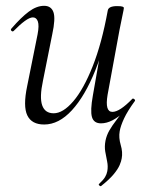

<svg xmlns="http://www.w3.org/2000/svg" viewBox="-20 -415 504 660"><path d="M131.8 13Q89 13 73.9 -18.3Q58.8 -49.6 73.4 -119L109.2 -297Q115 -327.6 110.1 -341.4Q105.2 -355.2 93 -355.2Q82.2 -355.2 65.2 -342.8Q48.2 -330.4 27.4 -309Q23.4 -305 19.4 -309Q15.4 -313 19.4 -317Q52.2 -355 79 -375Q105.8 -395 131.6 -395Q156 -395 163.7 -373.2Q171.4 -351.4 159.6 -297L127.8 -138Q115.4 -80.4 125 -53Q134.6 -25.6 164.4 -25.6Q196.6 -25.6 231.9 -66.8Q267.2 -108 298.6 -187.1Q330 -266.2 350.4 -378.8L362.8 -377.8Q343 -261.4 307.6 -173.2Q272.2 -85 227.2 -36Q182.2 13 131.8 13ZM327.6 224.4Q325.6 226.2 321.7 222.9Q317.8 219.6 320.8 217Q335.4 203.4 341.2 193.5Q347 183.6 348.8 173.6Q351.8 156.6 348.3 140.1Q344.8 123.6 341.8 106.1Q338.8 88.6 342.6 68.6Q346.4 50 355.9 33.4Q365.4 16.8 381.9 -4.6Q398.4 -26 421.2 -57.8L408.4 -31.4Q386.6 -11.8 366.5 -1.4Q346.4 9 327.2 9Q302.4 9 296.1 -12.7Q289.8 -34.4 299.2 -86.6L350.4 -378.8Q353 -394 382.4 -394Q396.8 -394 401.3 -392.2Q405.8 -390.4 405.8 -387.6Q405.8 -384.4 400.8 -361.2Q395.8 -338 390.8 -312L349.8 -89Q340 -30.4 366.4 -30.4Q391.4 -30.4 434.8 -75.2Q437 -77.6 441.4 -74.3Q445.8 -71 443.6 -67.8Q418.4 -33.4 406.4 -7.6Q394.4 18.2 391.4 36.4Q387.6 58.4 395 83.4Q402.4 108.4 398.4 129.4Q397.2 138.4 391.3 152.4Q385.4 166.4 370.4 184.4Q355.4 202.4 327.6 224.4Z"/></svg>

Font: Cormorant Garamond Light
Style: Italic
Weight: 300
Italic angle: -10°
Designer: Christian Thalmann (Catharsis Fonts)
Foundry: Catharsis Fonts
Version: Version 4.001